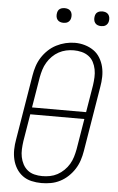

<svg xmlns="http://www.w3.org/2000/svg" viewBox="-61 -966 623 1015"><g transform="rotate(5 250.0 -458.0)"><path d="M198 8Q171 8 145 2Q119 -4 98.5 -19Q78 -34 64.5 -56Q51 -78 45 -103.5Q39 -129 39.5 -156Q40 -183 45 -210L102 -555Q106 -580 114 -604.5Q122 -629 136 -651Q150 -673 169.5 -691.5Q189 -710 212.5 -722Q236 -734 261 -740Q286 -746 311 -746Q338 -746 363.5 -738.5Q389 -731 410 -716.5Q431 -702 444.5 -679.5Q458 -657 464 -632Q470 -607 469.5 -579.5Q469 -552 464 -525L407 -180Q403 -155 395 -130.5Q387 -106 373 -84Q359 -62 339.5 -43.5Q320 -25 296.5 -13Q273 -1 248 3.5Q223 8 198 8ZM401 -386 425 -531Q428 -552 429 -573.5Q430 -595 426 -615.5Q422 -636 412.5 -654Q403 -672 386.5 -684Q370 -696 349.5 -701Q329 -706 308 -706Q287 -706 267 -701.5Q247 -697 228.5 -687Q210 -677 194.5 -661.5Q179 -646 168 -627.5Q157 -609 151 -589.5Q145 -570 141 -549L114 -386ZM199 -29Q220 -29 240.5 -33Q261 -37 279.5 -47Q298 -57 314 -72.5Q330 -88 341 -106.5Q352 -125 358 -145Q364 -165 368 -186L395 -349H108L84 -204Q81 -183 80 -161.5Q79 -140 83 -120Q87 -100 96.5 -82Q106 -64 121.5 -51.5Q137 -39 157.5 -34Q178 -29 199 -29ZM440 -846Q431 -846 422.5 -849Q414 -852 408.5 -859Q403 -866 401.5 -875.5Q400 -885 402 -895Q403 -901 406 -907Q409 -913 415 -917Q421 -921 427.5 -922.5Q434 -924 440 -924Q450 -924 458.5 -921Q467 -918 472.5 -911Q478 -904 479.5 -894.5Q481 -885 479 -875Q478 -869 474.5 -863Q471 -857 465.5 -853Q460 -849 453.5 -847.5Q447 -846 440 -846ZM240 -846Q231 -846 222.5 -849Q214 -852 208.5 -859Q203 -866 201.5 -875.5Q200 -885 202 -895Q203 -901 206 -907Q209 -913 215 -917Q221 -921 227.5 -922.5Q234 -924 240 -924Q250 -924 258.5 -921Q267 -918 272.5 -911Q278 -904 279.5 -894.5Q281 -885 279 -875Q278 -869 274.5 -863Q271 -857 265.5 -853Q260 -849 253.5 -847.5Q247 -846 240 -846Z"/></g></svg>

Font: Iosevka Curly Slab XLtObl
Style: Regular
Weight: 200
Italic angle: -9°
Monospace: yes
Designer: Belleve Invis
Foundry: Belleve Invis
Version: Version 11.1.0; ttfautohint (v1.8.3)